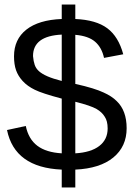

<svg xmlns="http://www.w3.org/2000/svg" viewBox="-20 -760 596 849"><path d="M253 -10Q45 -19 11 -185L94 -203Q106 -145 145 -115.5Q184 -86 253 -82V-324Q166 -347 134 -363Q101 -379 80 -402Q60 -424 51 -449.5Q42 -475 42 -511Q42 -586 96.5 -629Q151 -672 253 -676V-740H313V-676Q405 -672 454.5 -635Q504 -598 525 -520L440 -504Q430 -550 400.5 -575.5Q371 -601 313 -606V-389Q358 -379 388.5 -369.5Q419 -360 438 -351Q474 -335 496 -313Q540 -271 540 -193Q540 -112 481 -63.5Q422 -15 313 -10V69H253ZM456 -192Q456 -225 443 -244Q431 -264 407 -278Q381 -293 313 -310V-82Q382 -86 419 -114.5Q456 -143 456 -192ZM126 -512Q128 -489 133.5 -473Q139 -457 152.5 -445Q166 -433 190 -422.5Q214 -412 253 -402V-607Q126 -601 126 -512Z"/></svg>

Font: Libra Sans
Style: Regular
Weight: 400
Foundry: Context Ltd
Version: Version 1.000; ttfautohint (v1.3)